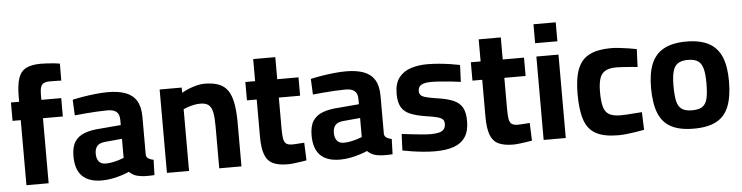

<svg xmlns="http://www.w3.org/2000/svg" viewBox="-45 -928 4451 1151"><g transform="rotate(-5 2180.5 -353.0)"><path d="M74.7 0V-391.4H25.4V-501.9H74.7V-530.6Q74.7 -601.9 88.3 -642.8Q101.8 -683.8 134.7 -700.8Q167.6 -717.8 223.8 -717.8Q240.4 -717.8 262.9 -716.5Q285.4 -715.1 306.4 -713Q327.3 -710.9 338 -708.6L337.4 -606.5Q321.3 -607.2 301.5 -607.5Q281.8 -607.8 268.4 -607.8Q245.8 -607.8 232.4 -601.1Q219.1 -594.5 213.8 -578.1Q208.4 -561.7 208.4 -532.3V-501.9H328V-391.4H208.4V0Z M528.3 11.1Q449.8 11.1 410.2 -28.4Q370.6 -68 370.6 -148.3Q370.6 -203.8 391 -235.4Q411.4 -267 450.9 -281.6Q490.3 -296.2 546.7 -299.4L669.4 -309.8V-339.8Q669.4 -375.6 651.1 -390.1Q632.8 -404.6 597.9 -404.6Q570.3 -404.6 533.7 -402.6Q497.1 -400.6 461.7 -397.6Q426.4 -394.6 400 -391.6L395.6 -486.1Q421.6 -492.2 458.2 -498.4Q494.9 -504.5 534.9 -508.8Q575 -513.1 609.4 -513.1Q672.5 -513.1 715.8 -496.9Q759 -480.7 781.1 -444.5Q803.1 -408.2 803.1 -346.3V-117.4Q805.5 -103 818.1 -95.5Q830.8 -88 847.5 -85.3L844.5 6.6Q829.4 7.3 813.5 7.9Q797.6 8.4 783.7 7.6Q769.7 6.8 759.4 5Q736.1 1.9 719.7 -7Q703.2 -15.9 693.4 -26.3Q676.7 -18.7 649.8 -9.9Q623 -1.1 591.6 5Q560.2 11.1 528.3 11.1ZM559.7 -87.8Q579.4 -87.8 600 -91.9Q620.6 -95.9 639.2 -101.6Q657.7 -107.2 669.4 -112.1V-227L566.8 -217.6Q534.3 -214.7 519.6 -198.3Q504.9 -181.8 504.9 -151.9Q504.9 -122.1 518.5 -104.9Q532.2 -87.8 559.7 -87.8Z M920.2 0V-501.9H1052.9V-470.3Q1068.8 -480 1091.8 -489.6Q1114.8 -499.2 1140.6 -506.1Q1166.3 -513.1 1189.5 -513.1Q1242.3 -513.1 1276.8 -499.6Q1311.3 -486.1 1331.4 -456Q1351.4 -425.9 1360 -377.7Q1368.7 -329.5 1368.7 -260.4V0H1235V-252.8Q1235 -304.9 1228.8 -336.2Q1222.6 -367.6 1205.7 -381.9Q1188.7 -396.1 1155.7 -396.1Q1137.5 -396.1 1118.1 -392.3Q1098.7 -388.6 1081.6 -382.7Q1064.5 -376.9 1053.3 -371.2V0Z M1646.7 11.8Q1591.6 11.8 1558.1 -4Q1524.5 -19.9 1509.6 -59.4Q1494.7 -98.9 1494.7 -170.5V-391.4H1435.9V-501.9H1494.7V-634.7H1627.8V-501.9H1755.8V-391.4H1627.8V-204.5Q1627.8 -165.7 1631.5 -144Q1635.3 -122.3 1647.2 -113.4Q1659.1 -104.4 1684.3 -104.4Q1691.2 -104.4 1704.9 -105.2Q1718.6 -106 1732.9 -107Q1747.1 -107.9 1755.9 -108.5L1760.1 -1.9Q1744.6 0.9 1723.5 3.9Q1702.4 7 1681.8 9.4Q1661.2 11.8 1646.7 11.8Z M1961.3 11.1Q1882.8 11.1 1843.2 -28.4Q1803.6 -68 1803.6 -148.3Q1803.6 -203.8 1824 -235.4Q1844.4 -267 1883.9 -281.6Q1923.3 -296.2 1979.7 -299.4L2102.4 -309.8V-339.8Q2102.4 -375.6 2084.1 -390.1Q2065.8 -404.6 2030.9 -404.6Q2003.3 -404.6 1966.7 -402.6Q1930.1 -400.6 1894.7 -397.6Q1859.4 -394.6 1833 -391.6L1828.6 -486.1Q1854.6 -492.2 1891.2 -498.4Q1927.9 -504.5 1967.9 -508.8Q2008 -513.1 2042.4 -513.1Q2105.5 -513.1 2148.8 -496.9Q2192 -480.7 2214.1 -444.5Q2236.1 -408.2 2236.1 -346.3V-117.4Q2238.5 -103 2251.1 -95.5Q2263.8 -88 2280.5 -85.3L2277.5 6.6Q2262.4 7.3 2246.5 7.9Q2230.6 8.4 2216.7 7.6Q2202.7 6.8 2192.4 5Q2169.1 1.9 2152.7 -7Q2136.2 -15.9 2126.4 -26.3Q2109.7 -18.7 2082.8 -9.9Q2056 -1.1 2024.6 5Q1993.2 11.1 1961.3 11.1ZM1992.7 -87.8Q2012.4 -87.8 2033 -91.9Q2053.6 -95.9 2072.2 -101.6Q2090.7 -107.2 2102.4 -112.1V-227L1999.8 -217.6Q1967.3 -214.7 1952.6 -198.3Q1937.9 -181.8 1937.9 -151.9Q1937.9 -122.1 1951.5 -104.9Q1965.2 -87.8 1992.7 -87.8Z M2534.4 11.1Q2500.7 11.1 2463.4 7.6Q2426.2 4 2393.4 -1.1Q2360.6 -6.1 2337.9 -10.9L2342.3 -110Q2368.1 -107 2400.7 -103Q2433.4 -99 2464.9 -96.3Q2496.4 -93.6 2516.3 -93.6Q2546.3 -93.6 2565.8 -98.6Q2585.4 -103.6 2595.4 -115.5Q2605.4 -127.4 2605.4 -149Q2605.4 -165.6 2596.6 -174.8Q2587.8 -184 2564.3 -190.5Q2540.7 -197.1 2495.9 -203.5Q2439.9 -212.2 2403.5 -227.2Q2367.2 -242.2 2350.1 -271.7Q2333.1 -301.2 2333.1 -351.9Q2333.1 -414.4 2360.2 -449.3Q2387.4 -484.1 2432.3 -498.6Q2477.2 -513.1 2529.9 -513.1Q2565.1 -513.1 2602.2 -509.7Q2639.4 -506.3 2672.3 -501.2Q2705.3 -496.1 2727.1 -491.4L2722.8 -390Q2698.1 -393.7 2664.9 -397.2Q2631.8 -400.7 2599.6 -403Q2567.4 -405.3 2544.6 -405.3Q2521.8 -405.3 2504.1 -400.9Q2486.4 -396.5 2476.6 -386Q2466.8 -375.5 2466.8 -356.5Q2466.8 -342.1 2474.7 -333Q2482.6 -323.9 2505.3 -317.5Q2527.9 -311.2 2571.4 -304.5Q2633 -296 2669.9 -279.9Q2706.8 -263.7 2723.3 -234.1Q2739.7 -204.4 2739.7 -153.1Q2739.7 -92.8 2715.6 -56.8Q2691.6 -20.8 2645.8 -4.8Q2600 11.1 2534.4 11.1Z M3003.7 11.8Q2948.6 11.8 2915.1 -4Q2881.5 -19.9 2866.6 -59.4Q2851.7 -98.9 2851.7 -170.5V-391.4H2792.9V-501.9H2851.7V-634.7H2984.8V-501.9H3112.8V-391.4H2984.8V-204.5Q2984.8 -165.7 2988.5 -144Q2992.3 -122.3 3004.2 -113.4Q3016.1 -104.4 3041.3 -104.4Q3048.2 -104.4 3061.9 -105.2Q3075.6 -106 3089.9 -107Q3104.1 -107.9 3112.9 -108.5L3117.1 -1.9Q3101.6 0.9 3080.5 3.9Q3059.4 7 3038.8 9.4Q3018.2 11.8 3003.7 11.8Z M3187.2 0V-501.9H3320.3V0ZM3186.8 -582.1V-696.2H3320.7V-582.1Z M3636.4 11.1Q3550.2 11.1 3501.6 -15.4Q3452.9 -41.9 3433.3 -100.9Q3413.6 -159.9 3413.6 -256.1Q3413.6 -351.3 3436.1 -407.6Q3458.5 -463.8 3507.9 -488.4Q3557.3 -513.1 3637.1 -513.1Q3658.3 -513.1 3686.2 -510Q3714.1 -506.9 3742.4 -502.5Q3770.7 -498 3790.8 -493.9L3786.3 -386.7Q3767.4 -388.7 3743.3 -390.5Q3719.2 -392.4 3696.7 -393.9Q3674.2 -395.4 3660.2 -395.4Q3616.9 -395.4 3592.6 -381.7Q3568.4 -368.1 3558.6 -337.8Q3548.7 -307.4 3548.7 -256.1Q3548.7 -201 3557.6 -168.2Q3566.5 -135.4 3590.5 -121.2Q3614.4 -106.9 3660.2 -106.9Q3674.2 -106.9 3697 -108.2Q3719.8 -109.6 3744.6 -111.6Q3769.4 -113.6 3788.3 -114.6L3792.2 -8.2Q3772.2 -4.1 3744.3 0.3Q3716.4 4.6 3687.8 7.9Q3659.2 11.1 3636.4 11.1Z M4089.9 11.1Q4005.1 11.1 3953.5 -16.7Q3901.8 -44.6 3878.7 -103.4Q3855.6 -162.2 3855.6 -254.9Q3855.6 -344.7 3880 -401.4Q3904.3 -458.2 3956.2 -485.6Q4008.2 -513.1 4089.9 -513.1Q4172.5 -513.1 4224.3 -485.6Q4276.1 -458.2 4300.4 -401.4Q4324.7 -344.7 4324.7 -254.9Q4324.7 -162.2 4301.6 -103.4Q4278.6 -44.6 4227.1 -16.7Q4175.6 11.1 4089.9 11.1ZM4089.9 -99.4Q4131.8 -99.4 4153 -114.9Q4174.2 -130.4 4181.6 -164.9Q4189 -199.4 4189 -254.9Q4189 -310.1 4180.1 -342.3Q4171.1 -374.6 4149.9 -388.6Q4128.7 -402.6 4089.9 -402.6Q4052 -402.6 4030.3 -388.6Q4008.6 -374.6 3999.7 -342.2Q3990.7 -309.7 3990.7 -254.9Q3990.7 -199.4 3998.1 -164.9Q4005.5 -130.4 4026.9 -114.9Q4048.3 -99.4 4089.9 -99.4Z"/></g></svg>

Font: Cairo
Style: Regular
Weight: 400
Designer: Mohamed Gaber, Accademia di Belle Arti di Urbino
Foundry: Kief Type Foundry, Accademia di Belle Arti di Urbino
Version: Version 3.120